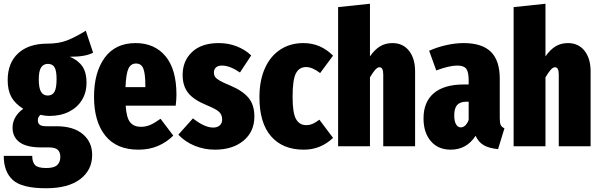

<svg xmlns="http://www.w3.org/2000/svg" viewBox="-29 -781 3206 1025"><path d="M468 -500Q430 -478 344 -478Q390 -458 411.5 -425.5Q433 -393 433 -340Q433 -288 409 -248Q385 -208 340 -185Q295 -162 234 -162Q213 -162 187 -168Q173 -157 173 -139Q173 -123 183 -115Q193 -107 220 -107H273Q363 -107 413 -65Q463 -23 463 46Q463 127 399 175.5Q335 224 217 224Q88 224 39.5 180Q-9 136 -9 51H143Q143 85 158.5 100.5Q174 116 218 116Q259 116 276 100.5Q293 85 293 57Q293 31 279 18.5Q265 6 234 6H193Q112 6 75 -22Q38 -50 38 -99Q38 -130 53.5 -156Q69 -182 95 -200Q51 -228 31.5 -263.5Q12 -299 12 -353Q12 -445 68 -496.5Q124 -548 224 -548Q285 -548 329.5 -565.5Q374 -583 429 -617ZM178 -357Q178 -311 190 -291Q202 -271 226 -271Q250 -271 261.5 -290.5Q273 -310 273 -359Q273 -404 262 -422Q251 -440 227 -440Q203 -440 190.5 -421Q178 -402 178 -357Z M909 -217H642Q646 -152 666 -128Q686 -104 723 -104Q750 -104 774 -114.5Q798 -125 828 -147L896 -57Q861 -22 814.5 -2Q768 18 710 18Q593 18 533 -57Q473 -132 473 -264Q473 -395 530 -473Q587 -551 695 -551Q796 -551 854.5 -481Q913 -411 913 -275Q913 -251 909 -217ZM747 -323Q747 -386 736.5 -414Q726 -442 697 -442Q670 -442 657 -415.5Q644 -389 641 -316H747Z M1312 -485 1252 -394Q1198 -431 1156 -431Q1135 -431 1124 -421Q1113 -411 1113 -394Q1113 -380 1119.5 -370.5Q1126 -361 1144 -350.5Q1162 -340 1201 -324Q1267 -296 1298 -258.5Q1329 -221 1329 -159Q1329 -78 1271 -30Q1213 18 1118 18Q1061 18 1010 -3Q959 -24 923 -62L1001 -149Q1063 -100 1109 -100Q1131 -100 1144 -111.5Q1157 -123 1157 -143Q1157 -168 1141 -183.5Q1125 -199 1073 -220Q1005 -248 975.5 -285Q946 -322 946 -381Q946 -456 996.5 -503.5Q1047 -551 1139 -551Q1190 -551 1235 -533.5Q1280 -516 1312 -485Z M1749 -484 1680 -391Q1639 -423 1605 -423Q1568 -423 1550.5 -389Q1533 -355 1533 -263Q1533 -177 1551.5 -145Q1570 -113 1605 -113Q1623 -113 1639 -119.5Q1655 -126 1676 -142L1749 -45Q1683 18 1593 18Q1480 18 1418 -53.5Q1356 -125 1356 -262Q1356 -351 1385 -416Q1414 -481 1467 -516Q1520 -551 1591 -551Q1682 -551 1749 -484Z M2187 -400V0H2017V-383Q2017 -422 1997 -422Q1986 -422 1974 -408.5Q1962 -395 1946 -368V0H1776V-743L1946 -761V-480Q1972 -517 2000.5 -534Q2029 -551 2066 -551Q2122 -551 2154.5 -510Q2187 -469 2187 -400Z M2664 -96 2630 15Q2584 11 2555 -5Q2526 -21 2510 -56Q2462 18 2377 18Q2310 18 2271 -27.5Q2232 -73 2232 -149Q2232 -237 2287 -283.5Q2342 -330 2447 -330H2473V-351Q2473 -397 2460 -414Q2447 -431 2412 -431Q2370 -431 2300 -405L2262 -510Q2304 -529 2353 -540Q2402 -551 2446 -551Q2544 -551 2591.5 -504.5Q2639 -458 2639 -361V-150Q2639 -125 2644 -114Q2649 -103 2664 -96ZM2473 -141V-238H2461Q2427 -238 2411.5 -220.5Q2396 -203 2396 -165Q2396 -134 2405.5 -117.5Q2415 -101 2431 -101Q2444 -101 2455 -111.5Q2466 -122 2473 -141Z M3124 -400V0H2954V-383Q2954 -422 2934 -422Q2923 -422 2911 -408.5Q2899 -395 2883 -368V0H2713V-743L2883 -761V-480Q2909 -517 2937.5 -534Q2966 -551 3003 -551Q3059 -551 3091.5 -510Q3124 -469 3124 -400Z"/></svg>

Font: Fira Sans Compressed ExtraBold
Style: Regular
Weight: 800
Width: 1
Designer: bBox Type GmbH & Carrois Corporate GbR & Edenspiekermann AG
Foundry: bBox Type GmbH & Carrois Corporate GbR & Edenspiekermann AG
Version: Version 4.301